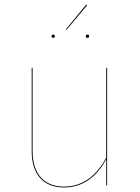

<svg xmlns="http://www.w3.org/2000/svg" viewBox="-20 -815 615 844"><path d="M359.1 -794.9 269.4 -685.9 272.4 -683.9 362.7 -791.5ZM213.9 -663.1C209.1 -663.1 206.5 -659.5 206.5 -655.7C206.5 -651.9 209.1 -648.4 213.9 -648.4C218.7 -648.4 221.3 -651.9 221.3 -655.7C221.3 -659.5 218.7 -663.1 213.9 -663.1ZM364.6 -663.1C359.7 -663.1 357.1 -659.5 357.1 -655.7C357.1 -651.9 359.7 -648.4 364.6 -648.4C369.4 -648.4 371.9 -651.9 371.9 -655.7C371.9 -659.5 369.4 -663.1 364.6 -663.1ZM450.9 -517.2H446.9V-121.3C405.9 -46.6 347.4 5.2 261.1 5.2C175.6 5.2 123.3 -48.8 123.3 -150.1V-517.2H119.3V-149.9C119.3 -46 173.3 9.1 260.8 9.1C346.8 9.1 405.7 -40.1 447.1 -115L447.1 0H450.9Z"/></svg>

Font: Fira Sans Four
Style: Regular
Weight: 100
Designer: Carrois Corporate & Edenspiekermann AG
Foundry: Carrois Corporate GbR & Edenspiekermann AG
Version: Version 4.203;PS 004.203;hotconv 1.0.88;makeotf.lib2.5.64775